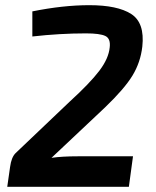

<svg xmlns="http://www.w3.org/2000/svg" viewBox="-20 -722 604 742"><path d="M105 -581V-678Q224 -702 325 -702Q434 -702 487 -668Q540 -634 530 -542Q523 -481 492 -430Q461 -379 386 -307L179 -112Q219 -118 282 -118H494L478 0H8L19 -77Q24 -114 40 -130L248 -328Q327 -400 363.5 -448Q400 -496 404 -539Q408 -573 387 -583Q366 -593 312 -593Q212 -593 105 -581Z"/></svg>

Font: Exo 2.0 Semi Bold
Style: Italic
Weight: 600
Italic angle: -8°
Designer: Natanael Gama
Version: Version 1.001;PS 001.001;hotconv 1.0.70;makeotf.lib2.5.58329